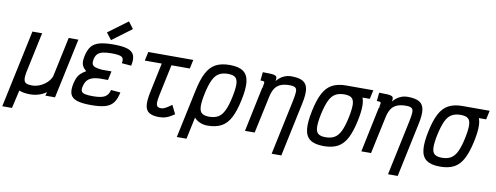

<svg xmlns="http://www.w3.org/2000/svg" viewBox="-123 -1329 5041 1950"><g transform="rotate(10 2397.5 -354.0)"><path d="M-44 182 126 -618H226L136 -195Q128 -148 132.5 -122.5Q137 -97 157.5 -87.5Q178 -78 218 -78Q250 -78 282.5 -89.5Q315 -101 343 -121Q371 -141 390 -166Q409 -191 415 -218L500 -618H600L468 0H368L379 -38Q356 -21 329 -9.5Q302 2 273 8Q244 14 215 14Q177 14 148.5 9Q120 4 99 -5L56 182Z M841 14Q747 14 695 -3Q643 -20 627.5 -60Q612 -100 627 -168Q635 -205 646.5 -231Q658 -257 679 -277Q700 -297 734 -317Q700 -343 689 -376Q678 -409 691 -467Q705 -531 733.5 -566.5Q762 -602 816.5 -617Q871 -632 961 -632Q1056 -632 1107 -615Q1158 -598 1173.5 -558.5Q1189 -519 1174 -451L1076 -459Q1087 -508 1062 -524Q1037 -540 958 -540Q902 -540 866.5 -531.5Q831 -523 812.5 -503.5Q794 -484 787 -451Q780 -419 786.5 -400Q793 -381 817.5 -372Q842 -363 888 -359H987L967 -267H877Q829 -264 798 -251.5Q767 -239 749.5 -215Q732 -191 724 -152Q718 -123 726.5 -107Q735 -91 763.5 -84.5Q792 -78 844 -78Q929 -78 966.5 -99.5Q1004 -121 1015 -172L1113 -164Q1099 -95 1069.5 -56Q1040 -17 986 -1.5Q932 14 841 14ZM927 -671 873 -741 1074 -890 1127 -820Z M1544 14Q1476 14 1440.5 -8Q1405 -30 1399 -81Q1393 -132 1411 -218L1489 -588H1589L1509 -210Q1498 -159 1497.5 -130Q1497 -101 1509 -89.5Q1521 -78 1547 -78Q1569 -78 1592 -90.5Q1615 -103 1655 -132L1699 -42Q1650 -9 1616.5 2.5Q1583 14 1544 14ZM1301 -526 1321 -618H1785L1765 -526Z M2040 14Q1997 14 1957 -4.5Q1917 -23 1889 -62.5Q1861 -102 1852 -165Q1843 -228 1862 -317Q1886 -432 1922 -501Q1958 -570 2015 -601Q2072 -632 2160 -632Q2252 -632 2299.5 -598.5Q2347 -565 2355.5 -492.5Q2364 -420 2338 -301Q2314 -187 2278 -117.5Q2242 -48 2185 -17Q2128 14 2040 14ZM1756 182 1860 -308H1960L1856 182ZM2043 -78Q2099 -78 2136 -100Q2173 -122 2198 -174.5Q2223 -227 2242 -317Q2260 -404 2258.5 -452.5Q2257 -501 2233 -520.5Q2209 -540 2157 -540Q2102 -540 2064.5 -518Q2027 -496 2002.5 -444Q1978 -392 1958 -301Q1940 -215 1941.5 -166Q1943 -117 1967.5 -97.5Q1992 -78 2043 -78Z M2734 182 2854 -384Q2867 -446 2868 -478.5Q2869 -511 2852 -523Q2835 -535 2794 -535Q2733 -535 2696 -517Q2659 -499 2639.5 -466Q2620 -433 2610 -387L2527 0H2427L2524 -463L2642 -547Q2654 -565 2675.5 -583.5Q2697 -602 2727.5 -614.5Q2758 -627 2797 -627Q2877 -627 2917 -602.5Q2957 -578 2964.5 -523Q2972 -468 2952 -376L2834 182ZM2527 -467Q2534 -498 2535 -511.5Q2536 -525 2527 -528Q2518 -531 2493 -531L2502 -618Q2558 -618 2589 -616Q2620 -614 2633.5 -606.5Q2647 -599 2648 -583Q2649 -567 2643 -539Z M3240 14Q3148 14 3100.5 -19.5Q3053 -53 3045 -126Q3037 -199 3062 -317Q3086 -432 3122 -501Q3158 -570 3215 -601Q3272 -632 3360 -632Q3429 -632 3472.5 -613.5Q3516 -595 3537 -555.5Q3558 -516 3557.5 -453Q3557 -390 3538 -301Q3514 -187 3478 -117.5Q3442 -48 3385 -17Q3328 14 3240 14ZM3243 -78Q3299 -78 3336 -100Q3373 -122 3398 -174.5Q3423 -227 3442 -317Q3460 -404 3458.5 -452.5Q3457 -501 3433 -520.5Q3409 -540 3357 -540Q3302 -540 3264.5 -518Q3227 -496 3202.5 -444Q3178 -392 3158 -301Q3140 -215 3141.5 -166Q3143 -117 3167.5 -97.5Q3192 -78 3243 -78ZM3349 -540 3369 -632H3639L3619 -540Z M3934 182 4054 -384Q4067 -446 4068 -478.5Q4069 -511 4052 -523Q4035 -535 3994 -535Q3933 -535 3896 -517Q3859 -499 3839.5 -466Q3820 -433 3810 -387L3727 0H3627L3724 -463L3842 -547Q3854 -565 3875.5 -583.5Q3897 -602 3927.5 -614.5Q3958 -627 3997 -627Q4077 -627 4117 -602.5Q4157 -578 4164.5 -523Q4172 -468 4152 -376L4034 182ZM3727 -467Q3734 -498 3735 -511.5Q3736 -525 3727 -528Q3718 -531 3693 -531L3702 -618Q3758 -618 3789 -616Q3820 -614 3833.5 -606.5Q3847 -599 3848 -583Q3849 -567 3843 -539Z M4440 14Q4348 14 4300.5 -19.5Q4253 -53 4245 -126Q4237 -199 4262 -317Q4286 -432 4322 -501Q4358 -570 4415 -601Q4472 -632 4560 -632Q4629 -632 4672.5 -613.5Q4716 -595 4737 -555.5Q4758 -516 4757.5 -453Q4757 -390 4738 -301Q4714 -187 4678 -117.5Q4642 -48 4585 -17Q4528 14 4440 14ZM4443 -78Q4499 -78 4536 -100Q4573 -122 4598 -174.5Q4623 -227 4642 -317Q4660 -404 4658.5 -452.5Q4657 -501 4633 -520.5Q4609 -540 4557 -540Q4502 -540 4464.5 -518Q4427 -496 4402.5 -444Q4378 -392 4358 -301Q4340 -215 4341.5 -166Q4343 -117 4367.5 -97.5Q4392 -78 4443 -78ZM4549 -540 4569 -632H4839L4819 -540Z"/></g></svg>

Font: Victor Mono Thin
Style: Italic
Weight: 100
Italic angle: -12°
Monospace: yes
Designer: Rune Bjørnerås
Version: Version 1.561;gftools[0.9.30]